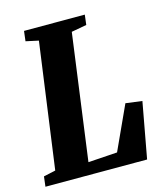

<svg xmlns="http://www.w3.org/2000/svg" viewBox="-113 -828 790 914"><g transform="rotate(-15 282.0 -371.5)"><path d="M-2.5 0 3.5 -49.5 62.5 -62.5 147.5 -680 85 -693.5 91 -743H390.5L384.5 -693.5L309.5 -680L225.5 -60L369 -69.5L468 -285.5L549 -275L498.5 0Z"/></g></svg>

Font: Merriweather 24pt SemiCondensed Black
Style: Italic
Weight: 900
Width: 4
Italic angle: -7.8°
Designer: Eben Sorkin
Foundry: Eben Sorkin
Version: Version 2.101